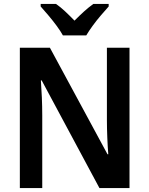

<svg xmlns="http://www.w3.org/2000/svg" viewBox="-20 -957 760 977"><path d="M639 0H486L192 -548H188Q191 -508 193 -460.5Q195 -413 195 -370V0H81V-714H234L527 -172H531Q528 -207 526 -256.5Q524 -306 524 -345V-714H639ZM300 -777Q288 -799 268 -826Q248 -853 226 -879Q204 -905 187 -924V-937H265Q288 -921 311.5 -899Q335 -877 359 -852Q385 -878 407.5 -898.5Q430 -919 455 -937H533V-924Q516 -905 494 -879.5Q472 -854 452 -826.5Q432 -799 419 -777Z"/></svg>

Font: Noto Sans Hebrew SemiCondensed SemiBold
Style: Regular
Weight: 600
Width: 4
Designer: Monotype Design Team
Foundry: Monotype Imaging Inc.
Version: Version 2.004; ttfautohint (v1.8.4.7-5d5b)